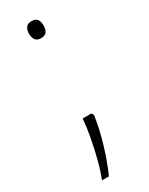

<svg xmlns="http://www.w3.org/2000/svg" viewBox="-181 -579 578 744"><g transform="rotate(-30 108.5 -206.5)"><path d="M108 -466Q91 -466 83.5 -476.5Q76 -487 76 -504Q76 -521 83.5 -531.5Q91 -542 108 -542Q127 -542 134 -531.5Q141 -521 141 -504Q141 -487 134 -476.5Q127 -466 108 -466ZM131 -116 137 -106Q128 -46 109.5 15.5Q91 77 68 129H37Q51 93 62 50Q73 7 81 -36.5Q89 -80 92 -116Z"/></g></svg>

Font: Noto Sans Tamil SemiCondensed ExtraLight
Style: Regular
Weight: 200
Width: 4
Designer: Jelle Bosma - Monotype Design Team
Foundry: Monotype Imaging Inc.
Version: Version 2.004; ttfautohint (v1.8.4.7-5d5b)